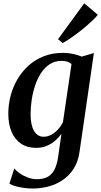

<svg xmlns="http://www.w3.org/2000/svg" viewBox="-20 -862 597 1133"><path d="M449.5 32.5Q441.5 92 414.5 133.8Q387.5 175.5 348.8 201.2Q310 227 264.8 238.8Q219.5 250.5 174 250.5Q147 250.5 120 246.8Q93 243 70.8 236.5Q48.5 230 35.5 222L64.5 131Q74.5 145.5 95.5 160.2Q116.5 175 143.5 185.2Q170.5 195.5 197 195.5Q234 195.5 259.5 182.5Q285 169.5 300.8 140Q316.5 110.5 323.5 61.5L342.5 -72.5Q328 -51.5 306.2 -32.5Q284.5 -13.5 256.2 -1.5Q228 10.5 193.5 10.5Q140.5 10.5 103.8 -14.5Q67 -39.5 48 -84.8Q29 -130 29 -190.5Q29 -243 42.2 -295Q55.5 -347 82 -392.8Q108.5 -438.5 147.5 -474Q186.5 -509.5 237.8 -529.8Q289 -550 352 -550Q383.5 -550 412.5 -543.5Q441.5 -537 462.5 -528L534 -549ZM402 -484Q392.5 -493 377.8 -498Q363 -503 344 -503Q304 -503 273.5 -483.2Q243 -463.5 221.5 -430Q200 -396.5 186.5 -355.2Q173 -314 166.8 -270.8Q160.5 -227.5 160.5 -188Q160.5 -154.5 166 -129.5Q171.5 -104.5 181.8 -88Q192 -71.5 206 -63.2Q220 -55 237.5 -55Q261.5 -55 283.8 -67.5Q306 -80 323.8 -100Q341.5 -120 351.5 -141.5ZM322.5 -630.5 477 -842.5 557 -775Q548.5 -763 530.5 -745.5Q512.5 -728 489.2 -708Q466 -688 440.8 -668.8Q415.5 -649.5 391.8 -633.5Q368 -617.5 349.5 -608Z"/></svg>

Font: Merriweather 60pt SemiBold
Style: Italic
Weight: 600
Italic angle: -7.8°
Version: Version 2.101